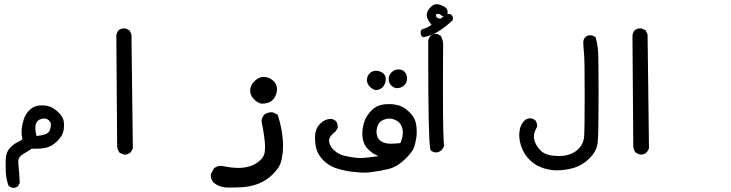

<svg xmlns="http://www.w3.org/2000/svg" viewBox="-20 -574 3540 930"><path d="M8.3 263.2Q7.3 244.6 7.3 228Q7.3 211.4 7.8 198.7Q8.3 186 10.7 176.3Q15.6 156.2 27.8 143.1Q45.4 124.5 62 116.2Q75.7 109.4 88.9 101.1Q84.5 82.5 84.5 64.9Q84.5 58.1 85 51.8Q87.4 27.3 95.2 3.9Q103 -21 122.1 -40Q139.2 -57.1 160.2 -61.5Q170.9 -63.5 182.6 -63.5Q194.3 -63.5 207.5 -61.5Q236.8 -56.2 264.2 -28.8Q285.6 -7.3 288.6 13.2Q290 22.9 290 34.2Q290 45.4 287.6 59.1Q283.2 83.5 257.1 109.6Q231 135.7 200.7 142.1Q178.7 146.5 150.9 146.5Q142.6 146.5 133.3 146Q117.2 158.2 100.1 167.5Q83.5 176.3 74.7 187.5Q68.4 194.8 68.4 210.9Q68.4 216.8 69.3 224.1Q72.8 252.4 75.7 312L67.9 326.7Q58.6 335.9 45.4 335.9Q39.6 335.9 37.6 335L22 327.1Q10.3 295.9 8.3 263.2ZM226.6 27.8Q226.6 16.1 213.9 6.8Q205.1 0 193.4 0Q187 0 180.7 2Q160.6 6.3 153.3 27.3Q150.9 35.6 150.9 46.4Q150.9 63 157.2 85Q184.6 82 202.1 75.2Q217.3 68.4 221.7 56.2Q226.6 41.5 226.6 27.8Z M581.1 -436.5Q587.4 -436.5 589.4 -435.5L607.4 -426.8L616.7 -407.7L623.5 145L613.8 162.6Q606 169.9 598.4 172.4Q590.8 174.8 585.9 174.8Q578.6 174.8 576.7 173.8L559.1 165.5Q547.4 150.4 547.4 131.8L543.5 -400.4Q543.9 -414.6 553.7 -426.8Q565.4 -436.5 581.1 -436.5Z M1133.8 333.5Q1115.2 334.5 1100.3 334.5Q1085.4 334.5 1073.2 334Q1043.9 332.5 1015.1 311.5Q1001 295.9 1001 275.9Q1001 272.9 1001.5 269L1016.1 241.7Q1024.9 234.4 1033.2 231.9Q1041.5 229.5 1047.1 229.5Q1052.7 229.5 1056.6 230Q1101.6 239.3 1134.8 239.3Q1190.9 239.3 1229.5 211.4Q1258.8 190.4 1262.2 162.1Q1263.7 149.9 1263.7 132.8Q1263.7 115.7 1259 82.8Q1254.4 49.8 1246.6 12.7Q1248.5 -5.4 1259.8 -18.6Q1269 -25.4 1277.8 -27.8Q1286.6 -30.3 1292.2 -30.3Q1297.9 -30.3 1302.2 -29.8L1324.7 -18.6Q1339.4 24.9 1346.2 71.3Q1351.1 104 1351.1 132.3Q1351.1 163.1 1345.7 190.9Q1342.8 206.5 1338.9 216.6Q1335 226.6 1330.1 234.9Q1318.8 252.9 1297.9 273.4Q1266.6 303.7 1224.1 318.6Q1181.6 333.5 1133.8 333.5ZM1191.9 -135.3Q1191.9 -162.6 1215.8 -183.6Q1235.8 -201.7 1257.8 -201.7Q1260.7 -201.7 1263.7 -201.2Q1288.6 -198.7 1307.1 -179.2Q1321.8 -163.6 1321.8 -142.1Q1321.8 -136.7 1320.8 -130.4Q1315.4 -102.5 1298.3 -87.4Q1281.2 -71.8 1248 -71.8Q1229.5 -73.7 1210 -93.8Q1191.9 -111.8 1191.9 -135.3Z M1734.9 72.3Q1734.9 62.5 1736.3 52.7Q1739.7 25.9 1749.5 3.4Q1759.8 -19.5 1780.8 -40.5Q1801.8 -61.5 1831.1 -66.9Q1847.2 -69.8 1862.1 -69.8Q1877 -69.8 1887.2 -68.4Q1897.5 -66.9 1904.1 -65.2Q1910.6 -63.5 1917 -61.5Q1946.3 -51.8 1974.6 -18.1Q1992.2 2.4 1996.6 34.7Q1998.5 49.8 1998.5 64.2Q1998.5 78.6 1996.6 92.3Q1992.7 118.7 1985.8 139.2Q1978.5 162.1 1940.7 198.2Q1902.8 234.4 1861.8 244.6Q1821.3 254.4 1781.7 259.3Q1759.8 262.2 1742.4 262.2Q1725.1 262.2 1711.4 260.3Q1666 257.3 1623 245.6Q1577.1 233.4 1546.4 202.6Q1521 177.2 1512.7 147.9Q1505.9 122.6 1505.9 95.2Q1505.9 88.9 1506.3 82Q1508.3 46.4 1533.2 22.9Q1555.7 2 1581.5 2Q1585 2 1589.4 2.4L1606 11.2L1606.4 12.2Q1615.7 22.5 1615.7 39.6Q1615.7 41.5 1615.7 44.4L1606.9 61Q1573.7 86.4 1573.7 107.4Q1573.7 116.2 1578.6 127.4Q1584.5 140.6 1597.7 153.3Q1618.7 173.8 1648.9 180.7Q1680.7 188 1710.4 190.9Q1715.3 191.4 1724.1 191.4Q1751 191.4 1813.5 182.1Q1805.2 178.7 1797.4 174.8Q1778.8 165 1762 147.9Q1745.1 130.9 1738.8 105.5Q1734.9 88.9 1734.9 72.3ZM1931.2 67.9Q1931.2 29.8 1903.3 11.7Q1885.7 0.5 1866.2 0.5Q1857.9 0.5 1849.6 2.4Q1821.3 8.8 1811.5 30.3Q1803.7 47.9 1803.7 64.5Q1803.7 69.8 1804.7 74.7Q1807.6 95.7 1819.8 105.5Q1832.5 116.2 1851.1 120.1Q1858.4 122.1 1873 122.1Q1891.6 122.1 1919.4 119.1Q1931.2 92.3 1931.2 67.9ZM1757.3 -186.5Q1757.3 -207.5 1773.9 -221.7Q1786.1 -231.4 1801.3 -231.4Q1814 -231.4 1825.7 -225.6Q1835.4 -221.2 1841.3 -213.4Q1848.6 -203.1 1848.6 -190.4Q1848.6 -185.5 1847.7 -180.2Q1843.8 -161.1 1831.8 -150.1Q1819.8 -139.2 1800.3 -137.2Q1783.2 -141.6 1770.3 -155.3Q1757.3 -168.9 1757.3 -186.5ZM1877.4 -224.6Q1891.6 -237.8 1910.6 -237.8Q1934.1 -237.8 1944.8 -219.2Q1951.7 -207 1951.7 -193.8Q1951.7 -171.9 1935.1 -158.2Q1921.9 -147 1900.4 -147H1899.9Q1886.2 -149.4 1874.5 -160.6Q1862.8 -172.4 1862.8 -191.4Q1862.8 -210.4 1877.4 -224.6Z M2054.2 -302.7Q2054.2 -337.9 2054.2 -376V-376.5Q2056.6 -390.1 2064.5 -399.9Q2075.2 -410.2 2090.8 -410.2Q2094.2 -410.2 2098.1 -409.7L2115.2 -400.4Q2121.6 -388.7 2124 -377.9Q2126.5 -367.2 2126.5 -356.4Q2126.5 -354.5 2126 -294.2Q2125.5 -233.9 2125.5 -148.4Q2125.5 106.4 2131.3 130.9L2131.8 132.8L2120.6 151.9Q2107.9 163.6 2091.8 164.6Q2076.7 163.6 2066.9 154.3L2065.9 153.3Q2064 148.4 2063 140.6Q2054.2 75.7 2054.2 -302.7ZM2022.5 -398.4Q2017.6 -407.2 2017.6 -416.5Q2017.6 -422.4 2019 -424.8L2022.9 -431.6L2024.9 -432.1Q2048.8 -438 2070.3 -454.1Q2046.9 -481 2046.9 -500.5Q2046.9 -502.4 2046.9 -503.9Q2049.8 -524.9 2067.9 -541.5Q2081.1 -553.7 2096.2 -553.7Q2102.5 -553.7 2109.4 -551.3Q2131.3 -544.4 2139.9 -536.1Q2148.4 -527.8 2148.4 -515.6Q2148.4 -513.2 2147.9 -508.8Q2146.5 -506.8 2146 -506.3H2160.6Q2165 -503.9 2167 -501.5Q2173.8 -494.6 2173.8 -484.9Q2173.8 -481.9 2172.9 -476.6Q2141.1 -445.8 2107.4 -424.3Q2073.2 -402.3 2030.3 -393.6ZM2129.4 -496.6Q2128.4 -496.6 2126.5 -496.6Q2124.5 -496.6 2119.1 -498Q2110.4 -506.8 2102.1 -506.8Q2091.8 -506.8 2091.8 -500Q2091.8 -497.6 2092.8 -494.4Q2093.8 -491.2 2096.2 -489.3Q2101.6 -483.9 2115.2 -483.9Q2115.7 -483.9 2115.7 -483.9Z M2495.1 79.6Q2495.1 74.7 2495.6 69.8Q2497.6 33.7 2520.5 9.8Q2520.5 9.8 2521 9.8Q2532.2 -1 2548.3 -1Q2554.2 -1 2556.2 0L2571.8 7.3L2572.8 8.3Q2581.5 19.5 2581.5 35.6Q2581.5 37.6 2581.5 40.5Q2565.9 66.9 2565.9 87.4Q2565.9 90.8 2566.4 94.2Q2569.8 118.2 2585 138.9Q2600.1 159.7 2616.2 168Q2632.3 176.3 2650.4 179Q2668.5 181.6 2689 181.6Q2706.1 181.6 2719 179Q2731.9 176.3 2744.1 171.9Q2768.6 162.6 2787.6 141.1Q2806.2 119.6 2809.1 90.3Q2812 61 2812 -111.3Q2812 -283.7 2809.1 -312Q2806.2 -340.3 2805.2 -370.1Q2805.2 -370.1 2805.2 -370.6Q2806.2 -384.3 2815.4 -394.5Q2825.2 -403.3 2839.8 -403.3Q2846.2 -403.3 2848.1 -402.3L2864.7 -394.5Q2874.5 -360.4 2877 -325.2Q2879.4 -290 2879.4 -106.9Q2879.4 76.7 2875 117.2Q2870.1 158.2 2835.9 192.4Q2801.8 226.6 2757.3 239.7Q2718.8 251 2675.8 251Q2667 251 2662.6 250.5Q2629.4 247.6 2600.6 236.3Q2570.3 225.1 2544.9 199.7Q2519.5 174.3 2506.8 140.1Q2495.1 109.9 2495.1 79.6Z M3081.1 -436.5Q3087.4 -436.5 3089.4 -435.5L3107.4 -426.8L3116.7 -407.7L3123.5 145L3113.8 162.6Q3106 169.9 3098.4 172.4Q3090.8 174.8 3085.9 174.8Q3078.6 174.8 3076.7 173.8L3059.1 165.5Q3047.4 150.4 3047.4 131.8L3043.5 -400.4Q3043.9 -414.6 3053.7 -426.8Q3065.4 -436.5 3081.1 -436.5Z"/></svg>

Font: Bakudai
Style: Medium
Weight: 500
Version: Version 1.48